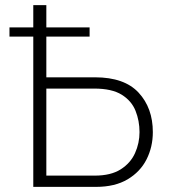

<svg xmlns="http://www.w3.org/2000/svg" viewBox="-20 -730 663 750"><path d="M110 0V-587H17V-623H110V-710H161V-623H330V-587H161V-428H351Q466 -428 521.5 -368Q577 -308 577 -214Q577 -156 552.5 -107.5Q528 -59 478.5 -29.5Q429 0 355 0ZM161 -44H350Q413 -44 451.5 -68.5Q490 -93 507.5 -132Q525 -171 525 -214Q525 -258 509.5 -297Q494 -336 455.5 -360Q417 -384 348 -384H161Z"/></svg>

Font: Raleway Light
Style: Regular
Weight: 300
Designer: Matt McInerney, Pablo Impallari, Rodrigo Fuenzalida
Foundry: Matt McInerney, Pablo Impallari, Rodrigo Fuenzalida
Version: Version 4.026